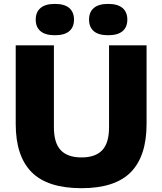

<svg xmlns="http://www.w3.org/2000/svg" viewBox="-20 -978 852 1008"><path d="M62.5 -327.5V-740H263V-309.5Q263 -227.5 299 -189.5Q335 -151.5 408 -151.5Q481 -151.5 516.8 -189.5Q552.5 -227.5 552.5 -309.5V-740H749.5V-327.5Q749.5 -158.5 666.8 -74.2Q584 10 408 10Q229.5 10 146 -74.2Q62.5 -158.5 62.5 -327.5ZM167.5 -875Q167.5 -914.5 192.8 -936Q218 -957.5 268 -957.5Q318.5 -957.5 343.5 -936Q368.5 -914.5 368.5 -875Q368.5 -835.5 343.5 -814.2Q318.5 -793 268 -793Q218 -793 192.8 -814.2Q167.5 -835.5 167.5 -875ZM447.5 -875Q447.5 -914.5 472.5 -936Q497.5 -957.5 548 -957.5Q598 -957.5 623.2 -936Q648.5 -914.5 648.5 -875Q648.5 -835.5 623.2 -814.2Q598 -793 548 -793Q497.5 -793 472.5 -814.2Q447.5 -835.5 447.5 -875Z"/></svg>

Font: Encode Sans Semi Expanded ExBd
Style: Regular
Weight: 800
Width: 6
Designer: Multiple Designers
Foundry: Impallari Type
Version: Version 2.000